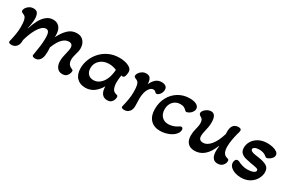

<svg xmlns="http://www.w3.org/2000/svg" viewBox="62 -1137 2790 1878"><g transform="rotate(30 1457.5 -198.0)"><path d="M94 11Q58 11 62 -13Q73 -56 80.5 -100.5Q88 -145 88 -186Q88 -239 81.5 -263.5Q75 -288 64 -297.5Q53 -307 37 -312Q30 -315 24.5 -320Q19 -325 19 -334Q19 -348 30 -365Q41 -382 61.5 -394.5Q82 -407 108 -407Q142 -407 155 -383.5Q168 -360 168 -322Q168 -297 163 -266Q158 -235 153 -210L155 -209Q171 -262 194.5 -307Q218 -352 251.5 -380Q285 -408 329 -408Q374 -408 400 -377.5Q426 -347 426 -288V-266Q455 -327 496.5 -368Q538 -409 597 -409Q645 -409 672 -377Q699 -345 699 -297Q699 -278 695 -260.5Q691 -243 686 -226Q682 -210 678 -193Q674 -176 674 -159Q674 -99 725 -81Q732 -78 736 -74.5Q740 -71 740 -62Q740 -53 734.5 -36Q729 -19 713 -4.5Q697 10 667 10Q628 10 607 -18.5Q586 -47 586 -91Q586 -113 590 -137Q594 -161 600 -183Q605 -203 608.5 -221Q612 -239 612 -252Q612 -276 600.5 -287Q589 -298 570 -298Q538 -298 512.5 -278Q487 -258 467.5 -226Q448 -194 434 -156Q435 -147 435.5 -132.5Q436 -118 436 -107Q436 -88 433.5 -67Q431 -46 424 -32Q416 -13 400.5 -1Q385 11 359 11Q348 11 338 6.5Q328 2 328 -8Q328 -12 334 -43.5Q340 -75 346 -121Q352 -167 352 -211Q352 -259 342 -277.5Q332 -296 312 -296Q287 -296 264.5 -275Q242 -254 223.5 -221Q205 -188 191.5 -152Q178 -116 170 -85V-74Q170 -37 149.5 -13Q129 11 94 11Z M928 13Q868 13 831.5 -24.5Q795 -62 795 -132Q795 -182 814.5 -231.5Q834 -281 871 -321Q908 -361 960 -385Q1012 -409 1077 -409Q1137 -409 1179.5 -388.5Q1222 -368 1222 -333Q1222 -324 1220 -309.5Q1218 -295 1215 -286Q1212 -278 1206.5 -271.5Q1201 -265 1192 -265Q1188 -265 1177 -268Q1173 -247 1171 -227Q1169 -207 1169 -187Q1169 -149 1180.5 -119.5Q1192 -90 1226 -83Q1235 -81 1240.5 -77Q1246 -73 1246 -60Q1246 -49 1240.5 -32Q1235 -15 1219.5 -1.5Q1204 12 1175 12Q1136 12 1115 -16.5Q1094 -45 1094 -98Q1067 -49 1025.5 -18Q984 13 928 13ZM960 -91Q1000 -91 1030.5 -116Q1061 -141 1078 -179Q1089 -203 1095 -231.5Q1101 -260 1103 -288Q1086 -296 1064 -301Q1042 -306 1018 -306Q957 -306 917.5 -270Q878 -234 878 -180Q878 -140 900 -115.5Q922 -91 960 -91Z M1368 11Q1352 11 1342.5 5.5Q1333 0 1336 -13Q1347 -56 1354.5 -100.5Q1362 -145 1362 -186Q1362 -239 1355.5 -263.5Q1349 -288 1338 -297.5Q1327 -307 1311 -312Q1304 -315 1298.5 -320Q1293 -325 1293 -334Q1293 -348 1304 -365Q1315 -382 1335 -394.5Q1355 -407 1381 -407Q1415 -407 1428.5 -383.5Q1442 -360 1442 -322Q1460 -362 1486.5 -385.5Q1513 -409 1553 -409Q1580 -409 1598 -397Q1616 -385 1616 -358Q1616 -331 1598.5 -307.5Q1581 -284 1563 -284Q1560 -284 1556 -285Q1552 -286 1549 -290Q1536 -306 1517 -306Q1488 -306 1466 -268Q1444 -230 1442 -163Q1443 -138 1443.5 -112Q1444 -86 1444 -74Q1444 -37 1423.5 -13Q1403 11 1368 11Z M1773 13Q1703 13 1663.5 -29.5Q1624 -72 1624 -148Q1624 -223 1656 -282Q1688 -341 1744 -375Q1800 -409 1871 -409Q1919 -409 1947 -393Q1975 -377 1975 -349Q1975 -324 1951 -300Q1942 -291 1927.5 -283.5Q1913 -276 1905 -276Q1896 -276 1890 -283Q1880 -294 1864 -304Q1848 -314 1819 -314Q1770 -314 1739 -280.5Q1708 -247 1708 -193Q1708 -144 1736 -114Q1764 -84 1810 -84Q1834 -84 1862.5 -92.5Q1891 -101 1913 -117Q1924 -127 1936 -127Q1956 -127 1956 -102Q1956 -69 1923 -39Q1898 -16 1856.5 -1.5Q1815 13 1773 13Z M2163 13Q2113 13 2085.5 -16Q2058 -45 2058 -100Q2058 -139 2069 -180Q2074 -197 2077 -214Q2080 -231 2080 -248Q2080 -292 2053 -305Q2027 -319 2027 -335Q2027 -351 2040.5 -367Q2054 -383 2074 -393.5Q2094 -404 2114 -404Q2171 -404 2171 -311Q2171 -281 2166.5 -255.5Q2162 -230 2156 -207Q2152 -191 2149.5 -175Q2147 -159 2147 -147Q2147 -97 2196 -97Q2242 -97 2282 -146Q2322 -195 2348 -283L2347 -302Q2345 -352 2364.5 -378Q2384 -404 2422 -404Q2455 -404 2455 -383Q2455 -376 2452.5 -365Q2450 -354 2445 -339Q2435 -302 2428 -260.5Q2421 -219 2421 -184Q2421 -145 2433 -119.5Q2445 -94 2478 -85Q2487 -84 2492.5 -79.5Q2498 -75 2498 -61Q2498 -37 2478 -14Q2458 9 2420 9Q2347 9 2347 -94Q2347 -112 2350 -148L2348 -149Q2285 13 2163 13Z M2687 13Q2650 13 2618 2Q2586 -9 2566 -29Q2546 -49 2546 -77Q2546 -92 2553.5 -105.5Q2561 -119 2578 -119Q2587 -119 2597 -114Q2615 -104 2643 -95.5Q2671 -87 2702 -87Q2737 -87 2764 -97Q2791 -107 2791 -125Q2791 -139 2770.5 -145Q2750 -151 2702 -158Q2669 -164 2638 -172Q2607 -180 2587 -199.5Q2567 -219 2567 -257Q2567 -294 2587.5 -328.5Q2608 -363 2649 -386Q2690 -409 2749 -409Q2780 -409 2809 -402Q2838 -395 2857 -381Q2876 -367 2876 -346Q2876 -328 2863.5 -313Q2851 -298 2834.5 -288.5Q2818 -279 2807 -279Q2799 -279 2788 -290Q2771 -304 2750.5 -309.5Q2730 -315 2710 -315Q2680 -315 2661.5 -306Q2643 -297 2643 -283Q2643 -270 2658.5 -262Q2674 -254 2697 -250.5Q2720 -247 2741 -244Q2799 -236 2833 -216.5Q2867 -197 2867 -148Q2867 -110 2845.5 -72.5Q2824 -35 2783.5 -11Q2743 13 2687 13Z"/></g></svg>

Font: Akaya Kanadaka
Style: Regular
Weight: 400
Designer: Vaishnavi Murthy Yerkadithaya, Juan Luis Blanco Aristondo
Version: Version 1.002; ttfautohint (v1.8.3)